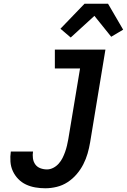

<svg xmlns="http://www.w3.org/2000/svg" viewBox="-20 -1001 680 1029"><path d="M223 8Q196 8 169.5 3.5Q143 -1 119.5 -12Q96 -23 78 -41.5Q60 -60 49 -83.5Q38 -107 36 -134.5Q34 -162 38 -189H157Q154 -171 156.5 -152.5Q159 -134 169 -120Q179 -106 196 -99.5Q213 -93 232 -93Q249 -93 265.5 -101.5Q282 -110 294.5 -124Q307 -138 315 -154Q323 -170 329 -187Q335 -204 339 -221Q343 -238 346 -255L409 -634H274V-735H545L463 -238Q458 -208 449.5 -178.5Q441 -149 426.5 -120.5Q412 -92 390.5 -67Q369 -42 342 -24.5Q315 -7 284 0.5Q253 8 223 8ZM359 -800 304 -847 433 -981H559L640 -842L576 -804L486 -916Z"/></svg>

Font: Iosevka HT Extended
Style: Bold Italic
Weight: 700
Width: 7
Italic angle: -9°
Monospace: yes
Designer: Belleve Invis
Foundry: Belleve Invis
Version: Version 32.3.0; ttfautohint (v1.8.4)